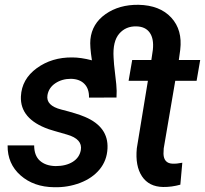

<svg xmlns="http://www.w3.org/2000/svg" viewBox="-20 -782 867 812"><path d="M811.5 -440.4H721.2L672.4 -154.3L671.4 -131.3Q672.9 -91.3 709.5 -89.8Q726.6 -88.9 751 -93.8L742.7 -1Q706.1 9.3 669.9 8.8Q609.9 7.8 580.6 -36.1Q551.3 -80.1 558.6 -154.8L605.5 -440.4H523.9L539.1 -528.3H620.1L626.5 -571.8Q631.3 -618.2 613.3 -643.8Q595.2 -669.4 557.6 -670.4Q512.2 -671.9 484.1 -639.4Q456.1 -606.9 460.4 -538.1L462.4 -508.8L471.7 -425.8Q474.6 -397.5 472.7 -369.6L356.4 -369.1Q357.4 -405.8 337.4 -426.8Q317.4 -447.8 280.3 -448.7Q242.2 -448.7 214.1 -429.9Q186 -411.1 180.7 -379.4Q173.3 -335.4 239.7 -318.6Q306.2 -301.8 339.4 -287.6Q439.5 -245.1 434.6 -153.8Q432.1 -103 401.4 -65.7Q370.6 -28.3 318.6 -8.5Q266.6 11.2 209 9.8Q122.6 8.8 66.9 -40.3Q11.2 -89.4 12.2 -167H124.5Q124.5 -124 148.7 -102.3Q172.9 -80.6 214.8 -79.6Q258.8 -79.6 287.4 -97.4Q315.9 -115.2 321.8 -147Q330.1 -193.8 263.2 -212.9Q196.3 -231.9 185.5 -235.8Q64.5 -278.8 68.4 -374Q71.8 -447.3 135.5 -493.7Q199.2 -540 285.6 -539.1Q322.3 -539.1 368.7 -526.9Q359.4 -587.4 362.3 -615.2Q369.1 -682.1 426.5 -722.4Q483.9 -762.7 565.9 -761.7Q656.2 -759.8 704.3 -707.5Q752.4 -655.3 742.2 -571.3L736.3 -528.3H826.7Z"/></svg>

Font: Roboto Medium
Style: Italic
Weight: 500
Italic angle: -12°
Designer: Google
Version: Version 2.134; 2016